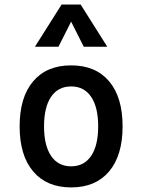

<svg xmlns="http://www.w3.org/2000/svg" viewBox="-20 -815 626 845"><path d="M293 9.8Q185.5 9.8 126 -60.5Q66.4 -130.9 66.4 -258.8Q66.4 -387.2 126 -457.3Q185.5 -527.3 293 -527.3Q400.9 -527.3 460.2 -457.3Q519.5 -387.2 519.5 -258.8Q519.5 -130.9 460.2 -60.5Q400.9 9.8 293 9.8ZM293 -83Q350.1 -83 381.1 -128.9Q412.1 -174.8 412.1 -258.8Q412.1 -343.3 381.1 -388.9Q350.1 -434.6 293 -434.6Q235.8 -434.6 204.8 -388.9Q173.8 -343.3 173.8 -258.8Q173.8 -174.8 204.8 -128.9Q235.8 -83 293 -83ZM133.8 -609.4 251 -794.9H335L452.1 -609.4H348.6L293 -719.7L237.3 -609.4Z"/></svg>

Font: Cascadia Mono PL
Style: Regular
Weight: 400
Monospace: yes
Designer: Aaron Bell
Foundry: Saja Typeworks
Version: Version 2404.023; ttfautohint (v1.8.4)